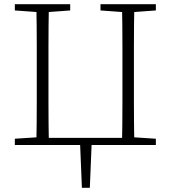

<svg xmlns="http://www.w3.org/2000/svg" viewBox="-20 -694 817 919"><path d="M154 0Q155 -51 155.5 -102.5Q156 -154 156 -206Q156 -258 156 -309V-365Q156 -417 156 -468.5Q156 -520 155.5 -571.5Q155 -623 154 -674H214Q213 -623 212.5 -571.5Q212 -520 212 -468.5Q212 -417 212 -365V-309Q212 -258 212 -205.5Q212 -153 212.5 -102Q213 -51 214 0ZM564 0Q565 -51 565.5 -102.5Q566 -154 566 -206Q566 -258 566 -309V-365Q566 -417 566 -468.5Q566 -520 565.5 -571.5Q565 -623 564 -674H623Q622 -623 621.5 -571.5Q621 -520 621 -468.5Q621 -417 621 -365V-309Q621 -258 621 -205.5Q621 -153 621.5 -102Q622 -51 623 0ZM51 -644V-674H316V-644L193 -635H175ZM461 -644V-674H726V-644L603 -635H584ZM51 0V-30L175 -38H183V0ZM726 0H594V-38H603L726 -30ZM363 -15H419L410 205H372ZM592 0H185V-34H592Z"/></svg>

Font: Source Serif 4 18pt Light
Style: Regular
Weight: 300
Designer: Frank Grießhammer
Foundry: Adobe Systems Incorporated
Version: Version 4.004;hotconv 1.0.116;makeotfexe 2.5.65601